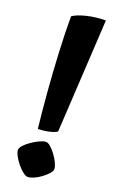

<svg xmlns="http://www.w3.org/2000/svg" viewBox="-153 -819 533 865"><g transform="rotate(20 114.0 -386.5)"><path d="M74 -214Q65 -294 57.5 -386.5Q50 -479 45.5 -571Q41 -663 41 -742Q62 -757 105 -767.5Q148 -778 195 -778L164 -235Q157 -228 132 -221.5Q107 -215 74 -214ZM104 5Q95 5 81 -6Q67 -17 53.5 -33.5Q40 -50 31 -67Q22 -84 22 -95Q22 -105 34 -118Q46 -131 64.5 -143.5Q83 -156 100.5 -164Q118 -172 129 -172Q139 -172 152 -160.5Q165 -149 177.5 -132Q190 -115 198 -97.5Q206 -80 206 -69Q206 -60 195 -47.5Q184 -35 167.5 -22.5Q151 -10 133.5 -2.5Q116 5 104 5Z"/></g></svg>

Font: Texturina 72pt ExtraBold
Style: Regular
Weight: 800
Designer: Guillermo Torres Carreño
Foundry: Omnibus-Type
Version: Version 1.002; ttfautohint (v1.8.3)